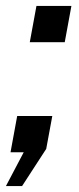

<svg xmlns="http://www.w3.org/2000/svg" viewBox="-50 -514 266 648"><path d="M24.5 114H-30L30 0H-14.5L8 -122.5H126.5L106 -11.5ZM50.5 -371.5 73 -494H191L168.5 -371.5Z"/></svg>

Font: Cabin SemiCondensedSemiBold
Style: Italic
Weight: 600
Width: 4
Italic angle: -10°
Designer: Pablo Impallari
Foundry: Pablo Impallari. http://www.impallari.com Igino Marini. http://www.ikern.com
Version: Version 3.001